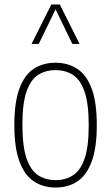

<svg xmlns="http://www.w3.org/2000/svg" viewBox="-20 -828 496 857"><path d="M228 9Q173 9 131.5 -18.2Q90 -45.5 67 -106.8Q44 -168 44 -270Q44 -372 66.8 -433Q89.5 -494 130.8 -521Q172 -548 228 -548Q283 -548 324.5 -521Q366 -494 389 -433Q412 -372 412 -270Q412 -168 389.2 -106.8Q366.5 -45.5 325.2 -18.2Q284 9 228 9ZM228 -24Q273 -24 306.2 -45.8Q339.5 -67.5 357.8 -120.8Q376 -174 376 -268Q376 -364 357.8 -417.8Q339.5 -471.5 306.2 -493.2Q273 -515 228 -515Q183 -515 149.8 -493.5Q116.5 -472 98.2 -419Q80 -366 80 -272Q80 -176 98.2 -122Q116.5 -68 149.8 -46Q183 -24 228 -24ZM121 -632 209 -808H247L335 -632H303L228 -786.5L153 -632Z"/></svg>

Font: Encode Sans Condensed Condensed Thin
Style: Regular
Weight: 100
Width: 3
Designer: Multiple Designers
Foundry: Impallari Type
Version: Version 3.000; ttfautohint (v1.8.3) -l 8 -r 50 -G 200 -x 14 